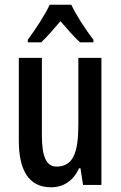

<svg xmlns="http://www.w3.org/2000/svg" viewBox="-20 -786 513 816"><path d="M283 -766H191C173 -725 132 -663 98 -617V-606H155C178 -627 207 -661 237 -696C267 -661 294 -630 320 -606H377V-617C342 -663 304 -721 283 -766ZM411 -540H313V-257C313 -137 291 -78 220 -78C177 -78 158 -120 158 -211V-540H60V-188C60 -66 100 10 197 10C250 10 292 -18 316 -71H322L333 0H411Z"/></svg>

Font: Noto Sans Bengali ExtraCondensed Medium
Style: Regular
Weight: 500
Width: 2
Designer: Joana Ranito - Universal Thirst; Jelle Bosma - Monotype Design Team
Foundry: Universal Thirst ehf.
Version: Version 3.000